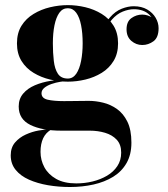

<svg xmlns="http://www.w3.org/2000/svg" viewBox="-20 -490 674 770"><path d="M260.5 260Q215 260 172.5 252.8Q130 245.5 96.2 230.5Q62.5 215.5 42.8 191.2Q23 167 23 133Q23 101.5 40.5 81.2Q58 61 83.5 49.5Q109 38 134.5 33.5Q160 29 177 29H186.5Q164 41.5 153.2 64.2Q142.5 87 142.5 119Q142.5 152 158 180.8Q173.5 209.5 205.2 227.5Q237 245.5 286 245.5Q319.5 245.5 351.2 237.8Q383 230 409 214.8Q435 199.5 450.5 176.2Q466 153 466 122Q466 89.5 448 70.2Q430 51 401.2 42.5Q372.5 34 340 34Q329.5 34 306.2 34Q283 34 259.8 34Q236.5 34 225.5 34Q148.5 34 101.8 11Q55 -12 55 -63Q55 -93.5 72.8 -114.5Q90.5 -135.5 119.8 -148Q149 -160.5 184.2 -166Q219.5 -171.5 255 -171.5L254.5 -165Q240 -165 221.8 -162Q203.5 -159 186.2 -153Q169 -147 157.8 -137.8Q146.5 -128.5 146.5 -116Q146.5 -96 171 -90.2Q195.5 -84.5 236.5 -84.5Q254 -84.5 271.5 -84.8Q289 -85 305.2 -85.2Q321.5 -85.5 336 -85.5Q364 -85.5 393.8 -78.2Q423.5 -71 449.2 -52.8Q475 -34.5 491 -1.8Q507 31 507 82Q507 130 487.5 164Q468 198 433.8 219Q399.5 240 355 250Q310.5 260 260.5 260ZM252 -162.5Q217 -162.5 181 -171Q145 -179.5 114.8 -197.8Q84.5 -216 66.2 -245.5Q48 -275 48 -316Q48 -357.5 66.2 -386.8Q84.5 -416 114.8 -434.2Q145 -452.5 181 -461Q217 -469.5 252 -469.5Q287 -469.5 322.5 -461Q358 -452.5 387.8 -434.2Q417.5 -416 435.5 -386.8Q453.5 -357.5 453.5 -316Q453.5 -275 435.5 -245.5Q417.5 -216 387.8 -197.8Q358 -179.5 322.5 -171Q287 -162.5 252 -162.5ZM252 -175Q272.5 -175 285.8 -194.2Q299 -213.5 305.2 -245.8Q311.5 -278 311.5 -316Q311.5 -357 305.2 -388.8Q299 -420.5 285.8 -438.8Q272.5 -457 252 -457Q231 -457 218 -438.8Q205 -420.5 198.5 -388.8Q192 -357 192 -316Q192 -278 195.8 -245.8Q199.5 -213.5 212.2 -194.2Q225 -175 252 -175ZM550.5 -309.5Q526 -309.5 506.8 -326Q487.5 -342.5 487.5 -372.5Q487.5 -403.5 507.2 -417.5Q527 -431.5 550.5 -431.5Q572.5 -431.5 593.8 -417.5Q615 -403.5 615 -377H603Q603 -406 580.2 -429.5Q557.5 -453 517 -453Q496 -453 472.2 -443.5Q448.5 -434 428.2 -410.8Q408 -387.5 398 -346L389.5 -352Q399.5 -395.5 421 -420.2Q442.5 -445 468 -455Q493.5 -465 516 -465Q548 -465 570.2 -452Q592.5 -439 604.2 -418.8Q616 -398.5 616 -377Q616 -339.5 595.5 -324.5Q575 -309.5 550.5 -309.5Z"/></svg>

Font: Bodoni Moda 18pt
Style: Bold
Weight: 700
Designer: Owen Earl
Foundry: indestructible type
Version: Version 2.004